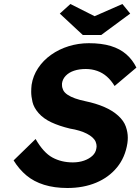

<svg xmlns="http://www.w3.org/2000/svg" viewBox="-20 -930 702 960"><path d="M317 10Q252 10 200.5 -6Q149 -22 112 -53Q75 -84 48 -128L158 -235Q197 -167 242 -142.5Q287 -118 344 -118Q375 -118 400.5 -127Q426 -136 442.5 -151.5Q459 -167 462 -189Q463 -194 463 -198Q463 -209 458.5 -220.5Q454 -232 442.5 -242.5Q431 -253 414.5 -261.5Q398 -270 376.5 -276.5Q355 -283 330 -287Q276 -300 236.5 -318.5Q197 -337 173 -364.5Q149 -392 142.5 -420Q136 -448 136 -471Q136 -488 138 -506Q145 -551 170.5 -589.5Q196 -628 235.5 -656Q275 -684 323.5 -699Q372 -714 424 -714Q488 -714 534 -700Q580 -686 611.5 -658.5Q643 -631 662 -592L553 -500Q536 -528 514.5 -547Q493 -566 466 -575.5Q439 -585 409 -585Q376 -585 350.5 -576.5Q325 -568 309 -551.5Q293 -535 290 -513Q290 -509 290 -505Q290 -492 296 -479.5Q302 -467 317.5 -456.5Q333 -446 355.5 -438Q378 -430 407 -424Q460 -413 501.5 -395Q543 -377 571 -351.5Q599 -326 609 -297.5Q619 -269 619 -242Q619 -228 617 -214Q606 -143 565 -93Q524 -43 460.5 -16.5Q397 10 317 10ZM394 -755 279 -862 332 -910 453 -849 592 -910 631 -862 486 -755Z"/></svg>

Font: Lexend SemBd
Style: Italic
Weight: 600
Italic angle: -8.13011°
Designer: Bonnie Shaver-Troup, Thomas Jockin
Foundry: Lexend
Version: Version 1.007